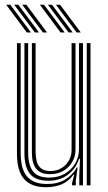

<svg xmlns="http://www.w3.org/2000/svg" viewBox="-20 -782 457 810"><path d="M175 7.8Q142.2 7.8 120 -0.8Q97.8 -9.2 84.2 -23.9Q70.8 -38.5 63.6 -56.8Q56.5 -75 54 -94.8Q51.5 -114.5 51.5 -133V-600H67.2V-135.2Q67.2 -113.2 71 -90.5Q74.8 -67.8 86.2 -48.5Q97.8 -29.2 119.9 -17.5Q142 -5.8 179.2 -5.8Q224 -5.8 255.1 -24.6Q286.2 -43.5 303.8 -75.5H307.5L299.8 -20.5V0H284V-9.5L293.2 -45.2H290Q269.5 -17 240.4 -4.6Q211.2 7.8 175 7.8ZM346 0V-600H361.8V0ZM191.2 -47.2Q165 -47.2 149.6 -56Q134.2 -64.8 126.6 -78.8Q119 -92.8 116.8 -108.9Q114.5 -125 114.5 -139.5V-600H130.2V-140.2Q130.2 -120 134.8 -101.8Q139.2 -83.5 152.9 -72Q166.5 -60.5 193.2 -60.5Q218.5 -60.5 238.5 -72.1Q258.5 -83.8 270.2 -103.9Q282 -124 282 -149V-600H298.5V-150Q298.5 -122.8 285.1 -99.2Q271.8 -75.8 247.6 -61.5Q223.5 -47.2 191.2 -47.2ZM183.2 -19.5Q129.5 -19.8 106.2 -48.8Q83 -77.8 83 -136V-600H98.8V-137.5Q98.8 -87.2 118.5 -60Q138.2 -32.8 187.8 -32.8Q226.5 -32.8 254.8 -49.9Q283 -67 298.1 -94Q313.2 -121 313.2 -150.8V-600H330V0H314.5V-44L317.5 -111.8H313.5Q298.8 -68.2 264.9 -43.8Q231 -19.2 183.2 -19.5ZM161 -645 73.8 -762H91.2L178.5 -645ZM93.2 -645 6 -762H23.5L110.8 -645ZM127.2 -645 39.8 -762H57.2L144.8 -645ZM303.2 -645 216 -762H233.5L320.8 -645ZM235.5 -645 148.2 -762H165.8L253 -645ZM269.5 -645 182 -762H199.5L287 -645Z"/></svg>

Font: Big Shoulders Inline Text Thin
Style: Regular
Weight: 400
Version: Version 2.002